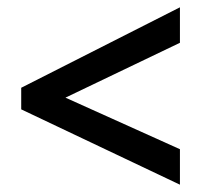

<svg xmlns="http://www.w3.org/2000/svg" viewBox="-20 -622 551 525"><path d="M472 -117V-214L159 -355L472 -505V-602L38 -382V-323Z"/></svg>

Font: Noto Sans UI SemiCondensed Medium
Style: Regular
Weight: 500
Width: 4
Designer: Monotype Design Team
Foundry: Monotype Imaging Inc.
Version: Version 1.901